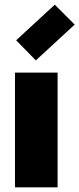

<svg xmlns="http://www.w3.org/2000/svg" viewBox="-20 -800 339 820"><path d="M226 0H44V-490H226ZM133 -542 49 -628 214 -780 299 -695Z"/></svg>

Font: Gabarito Black
Style: Regular
Weight: 900
Designer: Leandro Assis / Alvaro Franca / Felipe Casaprima
Foundry: Naipe Foundry
Version: Version 1.000